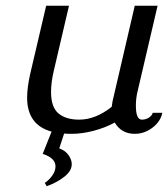

<svg xmlns="http://www.w3.org/2000/svg" viewBox="-20 -460 590 674"><path d="M461.9 -134.8Q457 -113.3 457 -88.9Q457 -40 478 -40Q491.7 -40 502.7 -47.1Q513.7 -54.2 516.1 -64H549.8Q543.5 -33.2 515.1 -11.7Q486.8 9.8 453.1 9.8Q406.2 9.8 382.8 -29.8Q348.6 -11.2 308.1 -0.7Q267.6 9.8 231.9 9.8Q213.9 9.8 205.1 8.8L188 61Q210 68.8 220.9 85Q231.9 101.1 231.9 116.2Q231.9 140.1 205.6 160.6Q179.2 181.2 144 193.8L137.2 182.1Q151.9 172.4 163.3 156.5Q174.8 140.6 174.8 124Q174.8 94.7 129.9 80.1L161.1 2Q75.2 -21.5 75.2 -117.2Q75.2 -151.9 85.9 -200.2L142.1 -439.9H222.2L168.9 -211.9Q159.2 -170.9 159.2 -137.2Q159.2 -83.5 185.3 -61.8Q211.4 -40 257.8 -40Q315.4 -40 372.1 -85Q372.1 -86.4 375 -104L453.1 -439.9H533.2Z"/></svg>

Font: Pfennig
Style: Italic
Weight: 500
Italic angle: -13°
Version: Version 20120410 ; ttfautohint (v0.8)